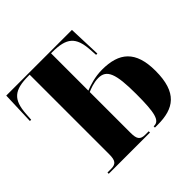

<svg xmlns="http://www.w3.org/2000/svg" viewBox="-175 -894 1073 1073"><g transform="rotate(-45 362.0 -357.0)"><path d="M105 0H431V-10H404C365 -10 353 -26 353 -75V-398C369 -405 405 -420 442 -420C508 -420 529 -369 529 -206C529 -57 516 -10 474 -10H470V0H492C620 0 697 -50 697 -222C697 -380 624 -438 490 -438C433 -438 382 -421 353 -409V-704H362C476 -704 515 -670 522 -564L525 -520H535L528 -714H9L2 -520H12L15 -564C22 -670 61 -704 175 -704H184V-75C184 -26 172 -10 133 -10H105Z"/></g></svg>

Font: Noto Serif Display ExtraCondensed Black
Style: Regular
Weight: 900
Width: 2
Designer: Monotype Design Team
Foundry: Monotype Imaging Inc.
Version: Version 2.009